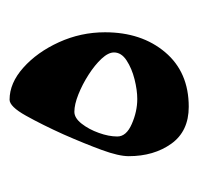

<svg xmlns="http://www.w3.org/2000/svg" viewBox="-27 -374 409 395"><g transform="rotate(-90 177.5 -176.5)"><path d="M308.6 -165Q308.6 -89.8 267.6 -41.3Q226.6 7.3 155.3 7.3Q105 7.3 79.3 -28.6Q53.7 -64.5 53.7 -116.2Q53.7 -136.7 66.4 -171.4Q79.1 -206.1 98.6 -250.5Q118.2 -293.9 137 -327.6Q155.8 -361.3 169.9 -361.3Q204.1 -361.3 235.8 -333Q267.6 -304.7 288.1 -259.8Q308.6 -214.8 308.6 -165ZM267.1 -146.5Q267.1 -158.2 254.2 -172.1Q241.2 -186 221.4 -198.7Q201.7 -211.4 180.9 -219.7Q160.2 -228 145 -228Q132.3 -228 120.6 -213.1Q108.9 -198.2 101.6 -177.7Q94.2 -157.2 94.2 -139.6Q94.2 -121.1 119.9 -109.9Q145.5 -98.6 171.4 -98.6Q189.5 -98.6 211.9 -104.2Q234.4 -109.9 250.7 -120.6Q267.1 -131.3 267.1 -146.5Z"/></g></svg>

Font: Rohingya Solluk
Style: Regular
Weight: 400
Designer: SIL International
Foundry: SIL International
Version: Version 1.001